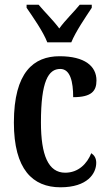

<svg xmlns="http://www.w3.org/2000/svg" viewBox="-20 -786 460 816"><path d="M181 -606H283C301 -651 345 -715 370 -753V-766H319C295 -736 256 -699 232 -665C207 -699 169 -736 144 -766H93V-753C119 -715 164 -651 181 -606ZM237 10C352 10 389 -49 389 -94C389 -114 381 -126 368 -135C350 -90 313 -52 257 -52C185 -52 154 -127 154 -266C154 -442 186 -493 236 -493C279 -493 291 -438 291 -373C369 -373 390 -399 390 -444C390 -505 340 -547 233 -547C124 -547 39 -480 39 -265C39 -66 119 10 237 10Z"/></svg>

Font: Noto Serif Lao ExtraCondensed SemiBold
Style: Regular
Weight: 600
Width: 2
Designer: Monotype Design Team
Foundry: Monotype Imaging Inc.
Version: Version 2.003